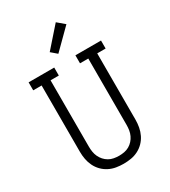

<svg xmlns="http://www.w3.org/2000/svg" viewBox="-233 -1088 1067 1208"><g transform="rotate(-30 300.0 -484.5)"><path d="M300 8Q273 8 246 3.5Q219 -1 194.5 -13.5Q170 -26 151 -45.5Q132 -65 120 -89.5Q108 -114 103 -141Q98 -168 98 -195V-677H37V-735H223V-677H163V-195Q163 -176 166 -157Q169 -138 177 -121Q185 -104 197.5 -90Q210 -76 226.5 -66.5Q243 -57 262 -53.5Q281 -50 300 -50Q319 -50 338 -53.5Q357 -57 373.5 -66.5Q390 -76 402.5 -90Q415 -104 423 -121Q431 -138 434 -157Q437 -176 437 -195V-677H377V-735H563V-677H502V-195Q502 -168 497 -141Q492 -114 480 -89.5Q468 -65 449 -45.5Q430 -26 405.5 -13.5Q381 -1 354 3.5Q327 8 300 8ZM289 -797 247 -833 374 -977 426 -933Z"/></g></svg>

Font: Iosevka Curly Slab LtEx
Style: Regular
Weight: 300
Width: 7
Monospace: yes
Designer: Belleve Invis
Foundry: Belleve Invis
Version: Version 11.1.0; ttfautohint (v1.8.3)